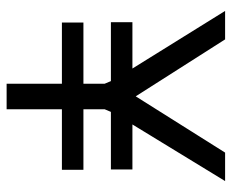

<svg xmlns="http://www.w3.org/2000/svg" viewBox="-80 -620 700 580"><g transform="rotate(90 270.0 -330.0)"><path d="M47 -315V-380H187L13 -660H99L271 -390L441 -660H527L356 -380H492V-315H318L310 -296V-232H493V-167H310V0H233V-167H48V-232H233V-296L225 -315Z"/></g></svg>

Font: TitilliumText22L Rg
Style: Regular
Weight: 400
Designer: Campivisivi
Foundry: Campivisivi
Version: 1.000